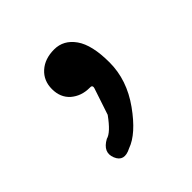

<svg xmlns="http://www.w3.org/2000/svg" viewBox="-96 -209 470 470"><g transform="rotate(-45 139.0 26.5)"><path d="M106 174Q75 190 64 163Q53 136 84 119Q101 115 127 79L150 10Q153 0 142 1Q114 1 94 -16Q75 -33 75 -62Q75 -91 95 -109Q115 -127 147.5 -127Q180 -127 200.5 -98Q221 -69 221 -8.5Q221 52 182 106.5Q143 161 106 174Z"/></g></svg>

Font: Raw Maruko Gothic CJK TC
Style: Regular
Weight: 400
Version: Version 1.001